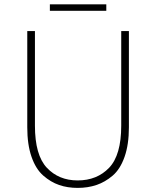

<svg xmlns="http://www.w3.org/2000/svg" viewBox="-20 -872 733 904"><path d="M108.4 -272.5V-725.6H144.5V-280.3Q144.5 -141.6 200.7 -82Q256.8 -22.5 345.7 -22.5Q436.5 -22.5 493.7 -82Q550.8 -141.6 550.8 -280.3V-725.6H586.9V-272.5Q586.9 -191.4 566.4 -133.3Q545.9 -75.2 510.3 -44.9Q474.6 -14.6 434.1 -1Q393.6 12.7 345.7 12.7Q297.9 12.7 258.3 -1Q218.8 -14.6 183.6 -45.4Q148.4 -76.2 128.4 -133.8Q108.4 -191.4 108.4 -272.5ZM214.8 -821.3V-851.6H480.5V-821.3Z"/></svg>

Font: Gen Shin Gothic ExtraLight
Style: Regular
Weight: 100
Designer: [Source Han Sans]
Ryoko NISHIZUKA  (kana & ideographs); Paul D. Hunt (Latin, Greek & Cyrillic); Wenlong ZHANG  (bopomofo
Version: Version 1.002.20150607